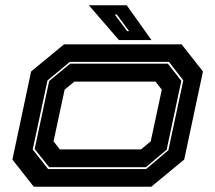

<svg xmlns="http://www.w3.org/2000/svg" viewBox="-20 -708 816 728"><path d="M108 0 27 -103 98 -437 223 -540H668.5L749.5 -437L678.5 -103L553.5 0ZM162.5 -67H534L618.5 -138.5L675 -403.5L620.5 -473.5H245L160 -403L104 -141ZM166.5 -74 111.5 -143 166.5 -401 246 -466.5H616.5L667.5 -401.5L612 -140.5L533 -74ZM207 -141.5H514.5L551.5 -172L593.5 -368L569.5 -398.5H262L225 -368L183 -172ZM554.5 -556H431L317 -688H460.5ZM469.5 -590 423 -653H415L462 -590Z"/></svg>

Font: Tourney Expanded ExtraBold
Style: Italic
Weight: 800
Width: 7
Italic angle: -12°
Designer: Tyler Finck
Foundry: Etcetera Type Co
Version: Version 1.010; ttfautohint (v1.8.3)